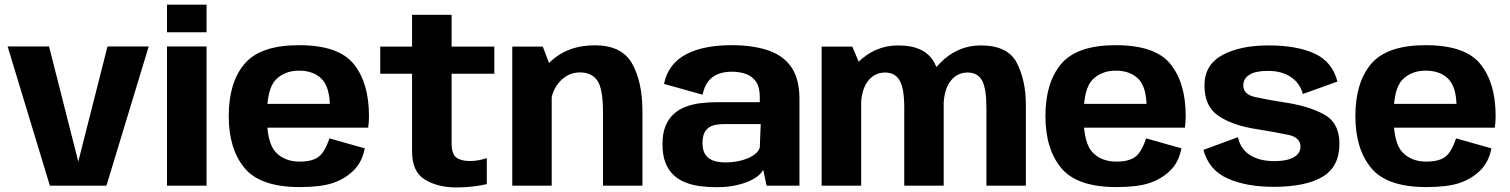

<svg xmlns="http://www.w3.org/2000/svg" viewBox="-20 -791 6432 818"><path d="M192.5 0H433.5L613.5 -593H438L313.5 -102.5L189 -593H12.5Z M691.5 0H860V-593H691.5ZM691.5 -771V-653.5H860V-771Z M1257 6V-102.5Q1192.5 -102.5 1154.8 -142.5Q1117 -182.5 1117 -296.5Q1117 -413 1155 -451.5Q1193 -490 1254 -490Q1316 -490 1350.8 -454.5Q1385.5 -419 1385.5 -333.5L1391.5 -348.5H1101.5V-247H1548.5Q1552 -269 1552 -297Q1552 -437.5 1487.2 -518Q1422.5 -598.5 1254 -598.5Q1089.5 -598.5 1022 -519.2Q954.5 -440 954.5 -296.5Q954.5 -156.5 1021.8 -75.2Q1089 6 1257 6ZM1257 -102.5V6Q1346 6 1397.8 -11.2Q1449.5 -28.5 1486.2 -64.5Q1523 -100.5 1534 -159L1383.5 -201.5Q1373 -169.5 1358.2 -146Q1343.5 -122.5 1319 -112.5Q1294.5 -102.5 1257 -102.5Z M1924 7.5Q1992 7.5 2054 -6.5V-117.5Q2018.5 -105 1981.5 -105Q1944.5 -105 1924.2 -119.8Q1904 -134.5 1904 -183V-477H2086V-592.5H1904V-728H1735.5V-592.5H1600V-477H1735.5V-146Q1735.5 -59 1790.2 -25.8Q1845 7.5 1924 7.5Z M2162.5 0H2330.5V-492.5L2292.5 -592.5H2162.5ZM2549 0H2717V-316.5Q2717 -442.5 2673 -520.2Q2629 -598 2514.5 -598Q2393.5 -598 2318.5 -521.8Q2243.5 -445.5 2243.5 -367L2325 -329Q2325 -397 2361.8 -439.8Q2398.5 -482.5 2451 -482.5Q2501 -482.5 2525 -447.5Q2549 -412.5 2549 -314Z M3034.5 6.5Q3074.5 6.5 3107.8 0Q3141 -6.5 3166.8 -17.2Q3192.5 -28 3209 -41.2Q3225.5 -54.5 3231.5 -68L3246 0H3386V-369.5Q3386 -455.5 3351 -505.5Q3316 -555.5 3251 -577Q3186 -598.5 3096.5 -598.5Q3039.5 -598.5 2990.8 -589.2Q2942 -580 2904.2 -560.2Q2866.5 -540.5 2842.2 -509.2Q2818 -478 2809 -433.5L2973.5 -387.5Q2980.5 -423.5 2997.8 -445Q3015 -466.5 3040.5 -476Q3066 -485.5 3097 -485.5Q3131 -485.5 3158.2 -475.8Q3185.5 -466 3201.2 -442.5Q3217 -419 3217 -378.5V-355.5H3030Q2996 -355.5 2963 -351.2Q2930 -347 2901 -336Q2872 -325 2850 -305Q2828 -285 2815.2 -253.8Q2802.5 -222.5 2802.5 -177Q2802.5 -130 2815.2 -97.5Q2828 -65 2850.5 -44.5Q2873 -24 2902.5 -12.8Q2932 -1.5 2965.8 2.5Q2999.5 6.5 3034.5 6.5ZM3072.5 -99Q3053.5 -99 3035.8 -102.2Q3018 -105.5 3003.8 -114.2Q2989.5 -123 2981.2 -139.2Q2973 -155.5 2973 -182Q2973 -208 2980.5 -224Q2988 -240 3001.2 -248.5Q3014.5 -257 3032 -259.8Q3049.5 -262.5 3069.5 -262.5H3221L3217 -162.5Q3213 -148.5 3199.5 -136.8Q3186 -125 3165.8 -116.5Q3145.5 -108 3121.2 -103.5Q3097 -99 3072.5 -99Z M3480.5 0H3649V-503.5L3611 -592.5H3480.5ZM3832.5 0H4000.5V-346Q4000.5 -447.5 3961.5 -522.5Q3922.5 -597.5 3806.5 -597.5Q3706.5 -597.5 3632.5 -522.5Q3558.5 -447.5 3558.5 -363L3647.5 -327.5Q3647.5 -405 3676.2 -443.5Q3705 -482 3750.5 -482Q3793.5 -482 3813 -448Q3832.5 -414 3832.5 -332.5ZM4182.5 0H4350.5V-346Q4350.5 -448 4312.2 -522.8Q4274 -597.5 4158.5 -597.5Q4058 -597.5 3984 -521.2Q3910 -445 3910 -363L3999.5 -327.5Q3999.5 -405 4028 -443.5Q4056.5 -482 4102 -482Q4145.5 -482 4164 -448Q4182.5 -414 4182.5 -332.5Z M4736.5 6V-102.5Q4672 -102.5 4634.2 -142.5Q4596.5 -182.5 4596.5 -296.5Q4596.5 -413 4634.5 -451.5Q4672.5 -490 4733.5 -490Q4795.5 -490 4830.2 -454.5Q4865 -419 4865 -333.5L4871 -348.5H4581V-247H5028Q5031.5 -269 5031.5 -297Q5031.5 -437.5 4966.8 -518Q4902 -598.5 4733.5 -598.5Q4569 -598.5 4501.5 -519.2Q4434 -440 4434 -296.5Q4434 -156.5 4501.2 -75.2Q4568.5 6 4736.5 6ZM4736.5 -102.5V6Q4825.5 6 4877.2 -11.2Q4929 -28.5 4965.8 -64.5Q5002.5 -100.5 5013.5 -159L4863 -201.5Q4852.5 -169.5 4837.8 -146Q4823 -122.5 4798.5 -112.5Q4774 -102.5 4736.5 -102.5Z M5407.5 5Q5541.5 5 5614 -37.5Q5686.5 -80 5686.5 -178.5Q5686.5 -268.5 5619.8 -304.2Q5553 -340 5453.5 -354.5Q5376 -366.5 5326.5 -377.8Q5277 -389 5277 -427Q5277 -456 5302.8 -472.5Q5328.5 -489 5383 -489Q5441 -489 5480 -462.5Q5519 -436 5530.5 -390.5L5678 -443.5Q5656.5 -528 5580.5 -562.8Q5504.5 -597.5 5385 -597.5Q5262.5 -597.5 5187 -556Q5111.5 -514.5 5111.5 -426.5Q5111.5 -336.5 5172.8 -296.2Q5234 -256 5335.5 -240.5Q5416.5 -227.5 5468.5 -216.5Q5520.5 -205.5 5520.5 -166Q5520.5 -137 5491.5 -120.8Q5462.5 -104.5 5410 -104.5Q5346.5 -104.5 5306 -130Q5265.5 -155.5 5254 -206.5L5107 -152.5Q5130.5 -66 5210.5 -30.5Q5290.5 5 5407.5 5Z M6057 6V-102.5Q5992.5 -102.5 5954.8 -142.5Q5917 -182.5 5917 -296.5Q5917 -413 5955 -451.5Q5993 -490 6054 -490Q6116 -490 6150.8 -454.5Q6185.5 -419 6185.5 -333.5L6191.5 -348.5H5901.5V-247H6348.5Q6352 -269 6352 -297Q6352 -437.5 6287.2 -518Q6222.5 -598.5 6054 -598.5Q5889.5 -598.5 5822 -519.2Q5754.5 -440 5754.5 -296.5Q5754.5 -156.5 5821.8 -75.2Q5889 6 6057 6ZM6057 -102.5V6Q6146 6 6197.8 -11.2Q6249.5 -28.5 6286.2 -64.5Q6323 -100.5 6334 -159L6183.5 -201.5Q6173 -169.5 6158.2 -146Q6143.5 -122.5 6119 -112.5Q6094.5 -102.5 6057 -102.5Z"/></svg>

Font: Anybody UltraCondensed Thin
Style: Bold
Weight: 700
Version: Version 1.111